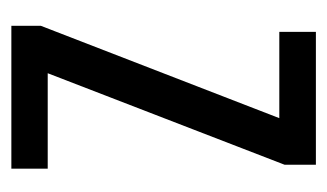

<svg xmlns="http://www.w3.org/2000/svg" viewBox="-139 -437 576 338"><g transform="rotate(90 149.0 -268.0)"><path d="M276.9 0H25.4V-51.8L188 -471.7H36.1V-536.1H270V-481L108.9 -64H276.9Z"/></g></svg>

Font: Open Sans Condensed
Style: Regular
Weight: 400
Width: 3
Designer: Monotype Design Team
Foundry: Monotype Imaging Inc.
Version: Version 3.000